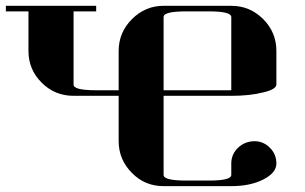

<svg xmlns="http://www.w3.org/2000/svg" viewBox="-20 -635 1040 655"><path d="M0 -596.2V-615.2H308.1V-596.2H231V-346.2Q231 -327.1 308.1 -327.1H384.8V-460.9Q384.8 -524.4 430.2 -569.8Q475.6 -615.2 538.1 -615.2H769Q832.5 -615.2 877.9 -569.8Q922.9 -524.9 922.9 -460.9V-347.2Q922.9 -330.1 877.9 -319.8Q833 -308.1 769 -308.1H538.1V-38.1Q538.1 -19 615.2 -19H691.9Q769 -19 769 -38.1V-77.1Q769 -108.9 792 -130.9Q814.5 -152.3 846.7 -153.3Q877.9 -153.8 900.4 -131.3Q922.9 -108.9 922.9 -77.1Q922.9 -45.4 877.9 -22.5Q833.5 0 769 0H538.1Q474.1 0 430.2 -44.9Q384.8 -90.3 384.8 -153.8V-308.1H231Q167 -308.1 122.1 -353Q77.1 -397.9 77.1 -460.9V-596.2ZM538.1 -327.1H769V-577.1Q769 -596.2 691.9 -596.2H615.2Q538.1 -596.2 538.1 -577.1Z"/></svg>

Font: Hjet
Style: Regular
Weight: 400
Designer: T. Christopher White
Version: Version 1.2